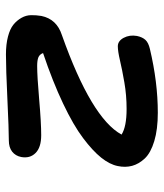

<svg xmlns="http://www.w3.org/2000/svg" viewBox="28 -574 556 652"><g transform="rotate(90 306.0 -248.0)"><path d="M165 9.8Q130.4 9.8 104.2 2.9Q78.1 -3.9 63.7 -15.6Q49.3 -27.3 40.5 -43Q31.7 -58.6 31.5 -75.7Q31.2 -92.8 34.2 -110.8Q44.9 -162.6 99.1 -180.2Q381.3 -280.3 437 -382.8Q410.2 -399.9 350.1 -399.9Q303.2 -399.9 259.8 -392.3Q216.3 -384.8 185.1 -377.4Q153.8 -370.1 137.2 -370.1Q119.1 -370.1 108.4 -390.1Q97.7 -410.2 102.1 -435.1Q106 -453.6 115.5 -463.9Q125 -474.1 146 -479Q259.3 -505.9 362.8 -505.9Q419.4 -505.9 459.2 -493.9Q499 -481.9 518.1 -461.7Q537.1 -441.4 543.2 -418.5Q549.3 -395.5 543.9 -370.1Q538.6 -342.8 515.4 -313.7Q492.2 -284.7 448.7 -252Q405.3 -219.2 331.3 -184.1Q257.3 -148.9 160.2 -116.2Q164.6 -104.5 174.8 -100.3Q185.1 -96.2 204.1 -96.2Q238.8 -96.2 317.6 -103Q396.5 -109.9 439 -109.9Q480.5 -109.9 499.5 -90.8Q518.6 -71.8 513.2 -42Q509.3 -22.5 494.9 -11.2Q480.5 0 457 0Q419.9 0 316.7 4.9Q213.4 9.8 165 9.8Z"/></g></svg>

Font: Shantell Sans Normal
Style: Italic
Weight: 500
Italic angle: -11.31°
Designer: Stephen Nixon, Anya Danilova, Shantell Martin
Foundry: Arrow Type
Version: Version 1.006;[559af2be0]